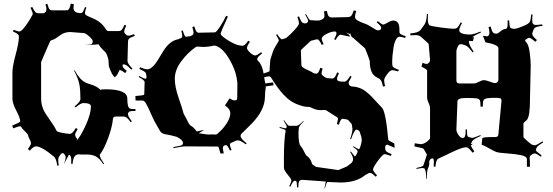

<svg xmlns="http://www.w3.org/2000/svg" viewBox="-20 -911 3041 1056"><path d="M412.1 -62Q382.8 -62 379.4 -9.8L371.1 -11.2Q372.1 -19 372.1 -31.2Q372.1 -43.5 368.2 -51.8Q364.3 -60.1 359.4 -60.1L331.1 -7.8Q339.8 -28.8 341.3 -43.9Q341.3 -59.1 327.1 -68.8H323.2Q317.4 -66.9 314.9 -64L308.1 -54.2Q300.3 -43.9 300.3 -31.7Q300.3 -19.5 303.2 -1L294.9 0Q289.6 -39.1 276.4 -49.8Q208.5 -106 178.2 -106Q163.1 -106 144 -82L133.3 -91.8Q150.4 -113.3 150.4 -122.6Q150.4 -131.8 142.6 -146.2Q134.8 -160.6 134.5 -166.5Q134.3 -172.4 117.9 -188Q101.6 -203.6 98.4 -210.2Q95.2 -216.8 89.6 -216.8Q84 -216.8 52.2 -205.1L47.4 -220.2Q91.3 -239.3 91.3 -242.2Q91.3 -262.2 69.8 -302.2Q48.3 -342.3 48.3 -369.1V-512.2Q48.3 -545.9 66.2 -611.3Q84 -676.8 84 -710Q84 -717.3 77.9 -723.1Q71.8 -729 51.3 -737.8L55.2 -747.1Q77.1 -737.8 86.9 -737.8Q96.7 -737.8 115.2 -761.7Q133.8 -785.6 147 -808.6Q160.2 -831.5 160.2 -833Q160.2 -844.2 147.9 -868.2L157.2 -873Q168.5 -850.1 175 -844Q181.6 -837.9 190.9 -837.9H216.3Q224.1 -837.9 229.7 -844.2Q235.4 -850.6 235.4 -860.8Q235.4 -871.1 230 -887.2L240.2 -890.1Q247.1 -865.7 252.4 -859.9Q257.8 -854 268.1 -854H338.4Q348.1 -854 352.5 -855.5Q363.8 -859.9 369.1 -891.1L386.2 -888.2Q384.3 -878.9 384.3 -867.2Q384.3 -838.9 425.3 -838.9Q431.2 -838.9 435.5 -845.2Q439.9 -851.6 447.3 -872.1L455.1 -870.1Q447.3 -848.6 447.3 -840.1Q447.3 -831.5 455.1 -826.7Q462.9 -821.8 476.1 -816.7Q489.3 -811.5 503.9 -804.2Q542 -785.6 564 -747.1Q569.8 -740.2 576.2 -740.2H633.3Q642.6 -740.2 648.7 -746.1Q654.8 -752 665 -774.9L674.3 -771Q663.1 -746.6 663.1 -737.5Q663.1 -728.5 671.4 -722.2Q677.7 -714.8 687 -714.8Q696.3 -714.8 717.3 -723.1L721.2 -713.9Q690.9 -702.1 687.7 -696.3Q684.6 -690.4 684.1 -684.1L681.2 -576.2Q681.2 -561 708 -534.2L702.1 -527.8Q684.6 -546.4 675.8 -551.8Q667 -557.1 657.2 -557.1H655.3Q654.3 -555.2 654.3 -547.1Q654.3 -539.1 677.2 -521L668 -508.8Q647.5 -525.9 637.2 -525.9Q626 -498.5 618.4 -492.4Q610.8 -486.3 610.4 -485.8L597.2 -502.9L588.9 -520.5Q578.1 -543 578.1 -554.9Q578.1 -566.9 576.7 -578.9Q575.2 -590.8 568.4 -608.2Q561.5 -625.5 550.3 -632.8Q530.3 -652.8 521 -668Q509.3 -665 489 -665Q468.8 -665 451.2 -667H474.1Q481 -667 485.6 -670.9Q490.2 -674.8 490.2 -684.1Q490.2 -693.4 470.2 -711.2Q450.2 -729 440.9 -729L366.2 -734.9Q333 -734.9 307.6 -714.8Q280.8 -694.3 269.5 -691.9Q258.3 -689.5 255.1 -682.4Q252 -675.3 238.3 -645Q206.1 -571.8 206.1 -569.8V-369.1Q206.1 -319.8 237.8 -275.4Q280.8 -214.8 291 -191.9Q293.5 -186 322 -180.4Q350.6 -174.8 364.5 -174.8Q378.4 -174.8 397 -207L407.2 -201.2Q393.1 -177.7 393.1 -170.2Q393.1 -162.6 398.9 -153.8L405.3 -146L398.9 -134.8Q421.9 -157.7 450.9 -220.7Q480 -283.7 480 -326.2Q480 -344.2 438 -344.2Q424.3 -344.2 395 -319.8L390.1 -325.2Q409.7 -342.3 415.5 -350.1Q421.4 -357.9 422.4 -366.2V-367.2Q422.4 -415.5 416.5 -447Q410.6 -478.5 387.2 -522.9L390.1 -524.9Q418.5 -472.2 450.7 -457Q464.8 -450.7 478.5 -446.8Q514.6 -436 532.2 -417Q540 -419.9 560.1 -419.9Q680.2 -419.9 680.2 -369.1Q680.2 -321.8 693.4 -314.5Q699.7 -311 725.1 -311V-300.8Q699.7 -300.8 693.1 -298.1Q686.5 -295.4 684.1 -287.1V-282.2Q684.1 -270 705.1 -244.1L699.2 -238.8Q684.1 -258.8 676.3 -264.4Q668.5 -270 660.2 -270H616.2Q602.1 -270 601.1 -255.9Q597.2 -212.4 574.7 -151.4Q552.2 -90.3 529.3 -61L528.3 -64.9Q528.3 -53.7 532.2 -44.2Q536.1 -34.7 552.2 -11.2L548.3 -7.8Q526.4 -41 506.6 -51Q486.8 -61 460.9 -61H432.1ZM331.1 -7.8 328.1 -2.9Z M1439.5 -452.1 1482.4 -458 1484.4 -441.9 1442.4 -436Q1437.5 -407.2 1437 -374Q1435.1 -304.7 1366.2 -232.9L1306.6 -173.8Q1303.2 -170.4 1303.2 -163.1Q1303.2 -148.4 1336.4 -123L1331.5 -117.2Q1302.7 -139.2 1287.6 -139.2L1281.2 -138.2Q1279.3 -138.2 1278.3 -137.2L1252.4 -126Q1244.6 -123 1244.6 -114.7Q1244.6 -106.4 1253.4 -85.9L1244.6 -83Q1231 -112.8 1223.6 -112.8Q1205.6 -112.8 1205.6 -95.2Q1205.6 -93.8 1210.4 -66.9H1192.4Q1182.6 -105 1179.7 -105L992.7 -106Q983.9 -106 934.6 -96.2L933.6 -102.1Q977.5 -109.9 977.5 -111.8Q986.3 -115.2 986.3 -124Q986.3 -141.6 952.6 -158.2L927.2 -165Q920.4 -167 907.5 -169.2Q894.5 -171.4 887.2 -172.9Q867.7 -176.8 859.4 -191.9L832.5 -238.8Q823.7 -254.4 809.3 -287.6Q794.9 -320.8 784.4 -339.4Q773.9 -357.9 764.6 -357.9H725.6L724.6 -382.8Q773.4 -386.2 773.4 -391.1L775.4 -460Q775.4 -469.7 742.7 -487.8L745.6 -493.2Q771.5 -478 780.3 -478Q786.6 -478 785.6 -492.4Q784.7 -506.8 778.8 -513.4Q772.9 -520 746.6 -532.2L750.5 -541Q776.4 -529.8 790.3 -529.8Q804.2 -529.8 820.1 -544.9Q835.9 -560.1 849.4 -582.8Q862.8 -605.5 877.4 -628.9Q912.6 -686 958.5 -694.8L976.6 -702.1Q982.4 -705.1 982.4 -713.6Q982.4 -722.2 977.5 -741.2L985.4 -743.2Q995.1 -709 1002.4 -709L1026.4 -711.9Q1026.9 -711.9 1036.6 -716.8Q1044.4 -722.2 1044.4 -731.7Q1044.4 -741.2 1037.6 -762.2L1048.3 -766.1Q1055.7 -744.1 1060.5 -737.5Q1065.4 -731 1073.2 -731L1161.6 -732.9Q1169.9 -733.4 1190.4 -764.9Q1210.9 -796.4 1223.6 -824.2L1233.4 -819.8Q1193.4 -731.9 1193.4 -727.5Q1193.4 -723.1 1198.2 -715.8H1199.2Q1215.8 -698.7 1251.7 -679Q1287.6 -659.2 1314.5 -659.2Q1326.2 -659.2 1345.2 -687L1354.5 -681.2Q1338.4 -657.2 1338.4 -647.2Q1338.4 -637.2 1355.5 -621.6Q1372.6 -606 1382.8 -606Q1393.1 -606 1416.5 -624L1421.4 -617.2Q1394.5 -596.2 1394.5 -586.9V-584Q1396 -579.6 1398.4 -577.1Q1423.8 -555.2 1432.1 -492.2Q1436 -463.4 1439.5 -452.1ZM1095.2 -652.8 1063.5 -654.8Q1061.5 -654.8 1057.6 -652.8Q1012.7 -622.1 977.1 -574Q941.4 -525.9 941.4 -478Q941.4 -433.1 962.6 -372.1Q983.9 -311 990.2 -285.2Q1007.8 -253.9 1015.1 -238.3Q1022.5 -222.7 1033.7 -216.8Q1044.9 -210.9 1062.5 -188L1098.6 -195.8L1099.6 -193.8Q1086.4 -187 1073.2 -178.2Q1077.6 -177.7 1090.3 -175.8Q1116.2 -170.9 1130.4 -170.9L1147.5 -171.9L1163.6 -170.9Q1171.4 -170.9 1174.3 -173.8L1185.5 -184.1Q1210.4 -206.1 1228.5 -235.4Q1246.6 -264.6 1246.6 -288.1Q1246.6 -311.5 1217.3 -331.1L1242.7 -370.1Q1259.3 -358.9 1268.8 -358.9Q1278.3 -358.9 1281.2 -361.3Q1284.7 -364.7 1284.7 -374L1285.6 -454.1Q1281.2 -507.3 1256.8 -556.6Q1211.4 -649.4 1161.6 -660.2H1157.2Q1124.5 -652.8 1095.2 -652.8ZM1395.5 -581.1Q1395.5 -581.1 1394.5 -584Q1394.5 -582 1395.5 -581.1Z M1550.8 -205.1Q1554.7 -205.1 1557.6 -213.9Q1557.6 -218.8 1539.6 -248L1542.5 -250Q1563 -219.2 1569.8 -219.2H1611.8Q1621.6 -219.2 1648.4 -245.1L1650.9 -243.2Q1623.5 -217.3 1623.5 -207L1621.6 -181.2Q1621.6 -118.2 1633.8 -107.9Q1642.1 -99.1 1652.3 -77.9Q1662.6 -56.6 1665.5 -55.2Q1687.5 -41.5 1694.8 -14.2Q1696.3 -9.3 1698.7 -6.8L1717.8 6.8L1837.4 23.9L1839.8 24.9L1889.6 3.9Q1895 -1.5 1904.3 -7.8Q1921.9 -19.5 1921.9 -35.2Q1921.9 -50.8 1905.8 -75.2L1909.7 -78.1L1931.6 -49.8Q1936.5 -53.7 1941.7 -64Q1946.8 -74.2 1946.8 -78.1Q1946.8 -82 1943.4 -85.9Q1939.9 -89.8 1921.9 -103L1923.8 -106.9Q1949.2 -90.8 1953.9 -90.8Q1958.5 -90.8 1964.1 -111.8Q1969.7 -132.8 1969.7 -139.6Q1969.7 -146.5 1967.8 -157.2L1959.5 -182.1Q1959.5 -187.5 1952.6 -192.9Q1945.8 -198.2 1941.4 -198.2Q1929.2 -198.2 1910.6 -145L1905.8 -147Q1918.5 -181.2 1918.5 -203.1L1915.5 -223.1Q1915.5 -226.1 1913.6 -230L1895.5 -250Q1893.1 -252.4 1888.7 -253.9L1870.6 -256.8L1863.8 -257.8Q1853.5 -257.8 1843.8 -225.1L1832.5 -229Q1838.9 -250.5 1838.9 -256.3Q1838.9 -265.6 1827.6 -270L1772.5 -305.2Q1769.5 -306.2 1762.7 -306.2L1741.7 -305.2Q1717.3 -305.2 1688.5 -320.8Q1683.6 -323.2 1668 -323.5Q1652.3 -323.7 1625.2 -333.3Q1598.1 -342.8 1577.9 -356.7Q1557.6 -370.6 1537.1 -393.1Q1508.8 -423.8 1471.7 -482.9Q1466.8 -491.2 1459.7 -491.2Q1452.6 -491.2 1422.9 -483.9L1415.5 -502.9Q1462.4 -516.1 1462.4 -520Q1463.4 -528.3 1463.9 -544.9Q1465.8 -583 1468.8 -589.8L1482.4 -630.9Q1486.8 -643.1 1500.2 -664.3Q1513.7 -685.5 1513.7 -689.5Q1513.7 -693.4 1498.5 -719.2L1504.4 -723.1Q1522.9 -694.8 1530.8 -694.8Q1533.7 -694.8 1535.6 -695.8L1553.7 -702.1Q1573.7 -717.3 1599.1 -745.1Q1624.5 -772.9 1624.5 -782.7Q1624.5 -792.5 1615.7 -817.9L1624.5 -820.8Q1636.2 -791 1643.1 -786.6Q1650.9 -782.2 1658.2 -782.2Q1665.5 -782.2 1670.2 -786.9Q1674.8 -791.5 1674.8 -796.9Q1674.8 -802.2 1658.7 -831.1L1662.6 -834Q1677.7 -807.1 1681.6 -803.7Q1685.5 -800.3 1688.5 -799.8L1722.7 -797.9Q1737.3 -796.9 1751 -804Q1764.6 -811 1764.6 -822.5Q1764.6 -834 1761.7 -848.1L1777.8 -851.1Q1781.7 -829.1 1787.8 -822Q1793.9 -814.9 1804.7 -814.9L1891.6 -816.9Q1904.3 -816.9 1911.1 -823.5Q1918 -830.1 1925.8 -854L1939.5 -850.1Q1932.6 -831.5 1932.6 -819.1Q1932.6 -806.6 1947 -798.1Q1961.4 -789.6 1983.2 -782.2Q2004.9 -774.9 2027.8 -759.5Q2050.8 -744.1 2057.6 -744.1Q2077.1 -744.1 2076.7 -757.8Q2076.7 -768.1 2051.8 -788.1L2057.6 -794.9Q2080.6 -775.9 2087.4 -775.9Q2094.2 -775.9 2112.5 -786.9Q2130.9 -797.9 2142.6 -797.9Q2176.8 -797.9 2176.8 -750V-740.2Q2176.8 -732.9 2177.7 -729.5Q2181.2 -721.2 2211.4 -711.9L2208.5 -702.1Q2188 -709 2177 -709Q2166 -709 2157 -691.7Q2147.9 -674.3 2144 -647.5Q2136.7 -597.2 2137 -573.7Q2137.2 -550.3 2139.2 -546.9Q2144 -537.1 2173.8 -526.9L2169.4 -518.1Q2148.9 -524.9 2137.2 -524.9Q2125.5 -524.9 2109.1 -502.7Q2092.8 -480.5 2092.8 -470.5Q2092.8 -460.4 2097.7 -437L2086.4 -435.1Q2081.1 -460 2075.2 -469Q2069.3 -478 2059.6 -481.9Q2033.2 -493.2 2023.4 -516.6Q2013.7 -540 2013.7 -575.2Q2013.7 -578.1 2001.5 -610.4Q1989.3 -642.6 1987.8 -645L1922.9 -702.1Q1907.7 -710.9 1907.7 -726.1L1902.8 -725.1Q1897 -725.1 1883.8 -732.9Q1904.8 -716.3 1904.8 -711.9Q1904.8 -710 1900.9 -710L1853.5 -720.2Q1841.8 -720.2 1825.7 -690.9L1817.9 -695.8Q1830.6 -717.8 1830.6 -727.8Q1830.6 -737.8 1821.8 -737.8Q1801.3 -737.8 1775.4 -724.1Q1749.5 -710.4 1749.5 -698.2Q1749.5 -689 1759.8 -668L1749.5 -664.1Q1735.8 -694.8 1723.6 -694.8L1717.8 -693.8L1691.4 -687L1686.5 -684.1Q1680.2 -677.2 1666.5 -665Q1634.8 -637.7 1634.8 -632.8L1637.7 -551.8Q1637.7 -541.5 1666.5 -528.6Q1695.3 -515.6 1700.2 -511.7Q1708 -505.9 1720 -505.9Q1731.9 -505.9 1741.7 -538.1L1754.4 -534.2Q1748.5 -515.6 1748.5 -507.3Q1748.5 -499 1761.7 -490Q1774.9 -481 1785.6 -481L1805.7 -479Q1816.4 -479 1822.5 -488.3Q1828.6 -497.6 1834.5 -513.2L1843.8 -508.8Q1833.5 -485.4 1833.5 -477.1Q1833.5 -461.9 1864.3 -461.9Q1870.1 -461.9 1875.5 -461.9Q1887.2 -461.9 1906.7 -494.1L1913.6 -488.8Q1897.5 -461.9 1897.5 -454.6Q1897.5 -447.3 1903.3 -441.2Q1909.2 -435.1 1923.1 -434.8Q1937 -434.6 1956.8 -427.5Q1976.6 -420.4 1993.9 -406.5Q2011.2 -392.6 2023.4 -380.1Q2035.6 -367.7 2053 -348.1Q2070.3 -328.6 2080.6 -318.8Q2101.6 -297.9 2115.7 -141.1Q2115.7 -138.7 2148.4 -122.1L2150.9 -98.1L2110.8 -115.2Q2106.4 -115.2 2102.5 -112.8H2103.5Q2100.1 -110.8 2098.6 -104V-95.2Q2098.6 -85 2104.2 -78.9Q2109.9 -72.8 2133.8 -63L2129.4 -53.2Q2105.5 -63 2095.2 -63Q2085 -63 2058.3 -26.4Q2031.7 10.3 2031.7 20.8Q2031.7 31.2 2053.7 53.2L2046.9 61Q2024.4 40 2017.6 40Q2010.7 40 2006.1 42.2Q2001.5 44.4 1996.3 47.6Q1991.2 50.8 1988.8 51.8Q1939.5 92.8 1852.5 92.8L1780.8 89.8Q1776.9 89.8 1766.6 125L1764.6 124Q1771.5 93.3 1771.5 90.6Q1771.5 87.9 1770.5 86.9H1766.6L1642.6 78.1Q1630.4 78.1 1625.5 86.4Q1620.6 94.7 1620.6 119.1L1613.8 120.1Q1612.8 87.9 1609.1 85.4Q1605.5 83 1600.6 83Q1591.8 83 1576.7 116.2L1570.8 112.8Q1582.5 89.4 1582.5 81.3Q1582.5 73.2 1562 49.1Q1541.5 24.9 1541.5 11.2V-42Q1541.5 -137.2 1550.8 -191.9Q1550.8 -194.3 1549.8 -195.3Q1547.4 -198.7 1517.6 -208L1518.6 -212.9Q1543.9 -205.1 1550.8 -205.1Z M2763.2 -752Q2772 -756.3 2772 -778.8V-798.8H2780.3Q2781.2 -784.7 2782.2 -777.3Q2783.2 -770 2783.4 -767.6Q2783.7 -765.1 2785.2 -762.5Q2786.6 -759.8 2786.9 -758.8Q2787.1 -757.8 2789.8 -756.6Q2792.5 -755.4 2793.2 -755.1Q2793.9 -754.9 2797.9 -754.2Q2801.8 -753.4 2803 -752.7Q2804.2 -752 2812 -752.4Q2819.8 -752.9 2845.7 -762.7Q2871.6 -772.5 2882.3 -779.5Q2893.1 -786.6 2896 -795.4Q2898.9 -804.2 2901.9 -832L2909.2 -831.1Q2907.2 -815.9 2907.2 -800.5Q2907.2 -785.2 2911.9 -779.5Q2916.5 -773.9 2928.2 -773.9Q2939.9 -773.9 2961.9 -776.9L2963.9 -769Q2937 -765.6 2928.5 -762Q2919.9 -758.3 2916 -751L2909.2 -733.9Q2907.2 -728 2907.2 -725.1Q2907.2 -711.9 2933.1 -690.9L2925.3 -681.2Q2898.4 -703.1 2890.9 -703.1Q2883.3 -703.1 2874 -694.8Q2868.2 -692.4 2868.2 -688.7Q2868.2 -685.1 2878.2 -673.1Q2888.2 -661.1 2893.6 -620.1Q2898.9 -579.1 2898.9 -549.8L2894 -326.2Q2893.1 -317.9 2892.1 -304Q2891.1 -290 2890.1 -283.9Q2889.2 -277.8 2886.2 -268.6Q2881.8 -252.9 2870.4 -244.6Q2858.9 -236.3 2858.9 -229V-158.2Q2858.9 -153.8 2881.3 -134.5Q2903.8 -115.2 2906.2 -115.2L2920.9 -111.8Q2930.2 -111.8 2963.9 -133.8L2967.3 -127.9Q2944.3 -113.3 2937.5 -106.7Q2930.7 -100.1 2929.2 -92.8V-90.8Q2927.2 -88.9 2927.2 -85Q2927.2 -79.1 2959 -56.2L2955.1 -48.8Q2930.2 -66.9 2922.6 -66.9Q2915 -66.9 2911.1 -64.9L2898.9 -56.2Q2893.1 -52.7 2893.1 -41L2894 -28.8L2895 5.9H2877.9V-35.2Q2877.9 -51.3 2844.7 -57.9Q2811.5 -64.5 2767.1 -67.4Q2722.7 -70.3 2709 -75.4Q2695.3 -80.6 2669.4 -95.5Q2643.6 -110.4 2628.9 -115.2L2632.8 -151.9Q2646 -157.2 2677.2 -157.2H2704.1Q2721.2 -157.2 2721.2 -172.9L2738.3 -356.9Q2738.3 -369.1 2730 -371.1Q2719.7 -373 2697.5 -373Q2675.3 -373 2659.4 -370.4Q2643.6 -367.7 2639.4 -359.4Q2635.3 -351.1 2635.3 -324.2H2623Q2623 -351.1 2619.1 -359.4Q2615.2 -367.7 2601.6 -369.9Q2587.9 -372.1 2543 -372.1Q2498 -372.1 2496.1 -355L2490.2 -200.2Q2489.3 -187 2501 -169.4Q2512.7 -151.9 2524.9 -151.9Q2541 -151.9 2541 -186V-199.2H2547.9Q2548.8 -165 2551.8 -161.6Q2554.7 -158.2 2559.1 -157.2L2569.8 -153.8Q2572.3 -152.8 2578.9 -152.8Q2585.4 -152.8 2622.1 -168L2624 -163.1Q2587.4 -147.9 2577.1 -134.8L2575.2 -129.9Q2569.8 -122.6 2569.8 -117.2L2578.1 -121.1L2576.2 -113.8Q2572.3 -113.8 2569.8 -112.8Q2572.3 -100.1 2588.9 -79.1L2579.1 -70.8Q2557.1 -101.1 2543.9 -101.1Q2521.5 -101.1 2461.4 -72Q2401.4 -43 2395.8 -40.8Q2390.1 -38.6 2387.2 -36.1Q2378.4 -28.8 2375 5.9L2365.2 4.9Q2366.2 -5.9 2366.2 -22.9Q2366.2 -40 2358.9 -40Q2351.6 -40 2346.2 -34.4Q2340.8 -28.8 2340.8 -21V-7.8Q2340.8 0.5 2334.5 13.9Q2328.1 27.3 2328.1 56.2V73.2H2325.2Q2322.8 28.8 2317.9 22.9L2315.9 17.1Q2312 13.2 2303.5 13.2Q2294.9 13.2 2271 18.1L2270 13.2Q2303.7 4.9 2306.6 1.2Q2309.6 -2.4 2309.8 -4.9Q2310.1 -7.3 2319.3 -33.7Q2328.6 -60.1 2328.1 -61L2310.1 -91.8Q2308.1 -96.2 2259.3 -106L2261.2 -123L2293 -118.2Q2310.1 -118.2 2327.6 -131.6Q2345.2 -145 2345.2 -151.9V-318.8Q2345.2 -327.1 2337.2 -345.2Q2329.1 -363.3 2329.1 -372.1V-523.9Q2329.1 -528.8 2297.9 -544.9L2304.2 -565.9Q2319.3 -559.1 2325.9 -559.1Q2332.5 -559.1 2338.9 -565.7Q2345.2 -572.3 2345.2 -581.1L2337.9 -667Q2337.9 -669.9 2333 -674.8L2294.9 -709Q2284.7 -717.8 2266.4 -717.8Q2248 -717.8 2236.8 -716.8V-727.1Q2278.8 -730 2292 -745.1L2314 -774.9Q2326.2 -792 2328.1 -834H2334Q2333 -825.2 2333 -804.2Q2333 -783.2 2340.8 -772.9Q2348.6 -767.1 2402.8 -760Q2457 -752.9 2473.4 -752.9Q2489.7 -752.9 2495.8 -759.5Q2502 -766.1 2514.2 -788.1L2521 -784.2Q2505.9 -756.8 2505.9 -745.1Q2505.9 -721.2 2566.9 -721.2Q2583 -721.2 2623 -737.8L2625 -731.9Q2588.9 -716.8 2577.1 -705.1L2586.9 -707L2581.1 -685.1L2561 -686Q2559.1 -684.1 2559.1 -682.1Q2559.1 -663.6 2585 -627L2579.1 -623Q2562 -645.5 2553.5 -653.1Q2544.9 -660.6 2535.2 -663.1L2519 -668H2514.2Q2503.4 -668 2496.8 -652.8Q2490.2 -637.7 2490.2 -629.9V-469.2Q2490.2 -452.1 2505.9 -452.1H2586.9Q2597.2 -452.1 2614.3 -461.2Q2631.3 -470.2 2641.8 -470.2Q2652.3 -470.2 2673.1 -462.2Q2693.8 -454.1 2702.4 -454.1Q2710.9 -454.1 2716.1 -459.5Q2721.2 -464.8 2721.2 -472.2V-646Q2721.2 -665 2649.9 -678.2L2636.2 -713.9Q2647.5 -713.9 2657.2 -710.9Q2663.6 -710.9 2667.7 -716.3Q2671.9 -721.7 2671.9 -731.9Q2671.9 -742.2 2667 -762.2L2678.2 -765.1Q2685.5 -738.8 2691.4 -732.4Q2697.3 -726.1 2709 -726.1H2712.9Q2717.8 -726.1 2733.2 -739Q2748.5 -752 2763.2 -752Z"/></svg>

Font: Eater
Style: Regular
Weight: 400
Version: Version 001.002